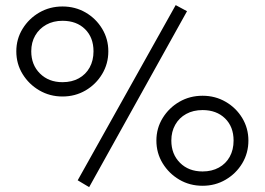

<svg xmlns="http://www.w3.org/2000/svg" viewBox="-20 -736 1063 771"><path d="M338 15.5 292 -12 685.5 -715.5 731 -691ZM231 -348.5Q180 -348.5 138 -373Q96 -397.5 70.8 -438.5Q45.5 -479.5 45.5 -530Q45.5 -579.5 70.8 -620.5Q96 -661.5 138 -685.8Q180 -710 231 -710Q282 -710 323.8 -685.8Q365.5 -661.5 390.2 -620.5Q415 -579.5 415 -530Q415 -480 390.2 -438.8Q365.5 -397.5 323.8 -373Q282 -348.5 231 -348.5ZM231 -406Q268.5 -406 296.5 -421.5Q324.5 -437 340 -465Q355.5 -493 355.5 -530Q355.5 -585.5 321.5 -619Q287.5 -652.5 231 -652.5Q194 -652.5 165.8 -636.8Q137.5 -621 121.5 -593.5Q105.5 -566 105.5 -530Q105.5 -475.5 140.5 -440.8Q175.5 -406 231 -406ZM793.5 10Q742 10 700.2 -14.5Q658.5 -39 633.2 -80.2Q608 -121.5 608 -171.5Q608 -221 633.2 -262Q658.5 -303 700.2 -327.2Q742 -351.5 793.5 -351.5Q844.5 -351.5 886.2 -327.2Q928 -303 952.8 -262Q977.5 -221 977.5 -171.5Q977.5 -121.5 952.8 -80.2Q928 -39 886.2 -14.5Q844.5 10 793.5 10ZM793.5 -47.5Q830.5 -47.5 858.8 -63Q887 -78.5 902.5 -106.5Q918 -134.5 918 -171.5Q918 -227 883.8 -260.5Q849.5 -294 793.5 -294Q756 -294 727.8 -278.5Q699.5 -263 683.8 -235.2Q668 -207.5 668 -171.5Q668 -117 702.8 -82.2Q737.5 -47.5 793.5 -47.5Z"/></svg>

Font: Geologica Thin Roman ExtraLight
Style: Regular
Weight: 250
Version: Version 1.010;gftools[0.9.28]